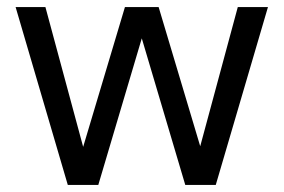

<svg xmlns="http://www.w3.org/2000/svg" viewBox="-20 -521 799 541"><path d="M171 0 24 -501H108L223 -75L205 -76L332 -501H427L554 -76L535 -75L650 -501H735L588 0H502L370 -445H389L257 0Z"/></svg>

Font: DM Sans 18pt
Style: Regular
Weight: 400
Designer: Colophon Foundry, Jonny Pinhorn
Foundry: Colophon Foundry
Version: Version 4.004;gftools[0.9.30]